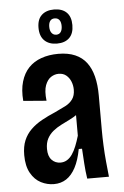

<svg xmlns="http://www.w3.org/2000/svg" viewBox="-53 -770 527 819"><g transform="rotate(-5 210.5 -360.0)"><path d="M145 11Q116 11 89.5 -2.5Q63 -16 46 -46Q29 -76 29 -123Q29 -160 40 -186Q51 -212 71 -231.5Q91 -251 118 -266Q145 -281 176 -294Q202 -306 221.5 -316Q241 -326 252.5 -342Q264 -358 264 -383Q264 -401 257.5 -417.5Q251 -434 238 -445Q225 -456 205 -456Q188 -456 172.5 -446Q157 -436 148 -412.5Q139 -389 144 -346L45 -354Q41 -401 51.5 -436.5Q62 -472 84 -495Q106 -518 138.5 -529.5Q171 -541 211 -541Q253 -541 283 -528Q313 -515 331.5 -490.5Q350 -466 359 -430.5Q368 -395 368 -348V-199Q368 -172 369.5 -136Q371 -100 374.5 -64Q378 -28 381 0H288Q283 -33 281 -65Q279 -97 277 -129H263Q254 -81 237.5 -50Q221 -19 198 -4Q175 11 145 11ZM181 -78Q196 -78 208.5 -85.5Q221 -93 231 -107.5Q241 -122 249 -142Q257 -162 264 -186V-298L295 -305Q287 -290 271 -278.5Q255 -267 236 -257.5Q217 -248 198 -238.5Q179 -229 163 -216Q147 -203 137.5 -185Q128 -167 128 -141Q128 -110 143 -94Q158 -78 181 -78ZM210 -585Q176 -585 156.5 -604Q137 -623 137 -659Q137 -695 156.5 -713Q176 -731 209 -731Q244 -731 263 -712.5Q282 -694 282 -658Q282 -622 263 -603.5Q244 -585 210 -585ZM210 -623Q223 -623 229.5 -632.5Q236 -642 236 -658Q236 -675 229 -684Q222 -693 209 -693Q196 -693 189.5 -684Q183 -675 183 -659Q183 -642 190.5 -632.5Q198 -623 210 -623Z"/></g></svg>

Font: Bricolage Grotesque Condensed Medium
Style: Regular
Weight: 500
Width: 3
Designer: Mathieu Triay
Foundry: Atelier Triay
Version: Version 1.000;gftools[0.9.30]